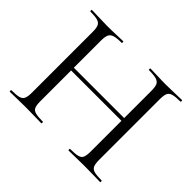

<svg xmlns="http://www.w3.org/2000/svg" viewBox="-138 -830 1035 1035"><g transform="rotate(45 379.5 -312.5)"><path d="M571 -542Q571 -571 565.1 -586Q559.2 -601 540.4 -607Q521.7 -613 483.2 -613Q480.2 -613 480.2 -619Q480.2 -625 483.2 -625Q506.8 -625 537.1 -623.5Q567.4 -622 603.8 -622Q636.6 -622 667.7 -623.5Q698.8 -625 722.4 -625Q725.4 -625 725.4 -619Q725.4 -613 722.4 -613Q685.4 -613 666.4 -607.5Q647.5 -602 641.1 -587.5Q634.8 -573 634.8 -544V-81Q634.8 -52 641.1 -37Q647.5 -22 666.4 -17Q685.4 -12 722.4 -12Q725.4 -12 725.4 -6Q725.4 0 722.4 0Q698.8 0 667.7 -1Q636.6 -2 603.8 -2Q567.4 -2 537.1 -1Q506.8 0 483.2 0Q480.2 0 480.2 -6Q480.2 -12 483.2 -12Q521.7 -12 540.4 -17Q559.2 -22 565.1 -37Q571 -52 571 -81ZM152.2 -315V-335.8H598.8V-315ZM122.6 -81V-544Q122.6 -573 116.3 -587.5Q110 -602 91.5 -607.5Q73 -613 36 -613Q33.8 -613 33.8 -619Q33.8 -625 36 -625Q60.4 -625 90.6 -623.5Q120.8 -622 153.6 -622Q190.8 -622 220.9 -623.5Q251.1 -625 275 -625Q277 -625 277 -619Q277 -613 275 -613Q237.5 -613 218.8 -607Q200 -601 193.6 -586Q187.2 -571 187.2 -542V-81Q187.2 -52 193.2 -37Q199.2 -22 218.4 -17Q237.6 -12 275 -12Q277 -12 277 -6Q277 0 275 0Q250.1 0 220.4 -1Q190.8 -2 153.6 -2Q120.8 -2 90 -1Q59.2 0 34.8 0Q32.8 0 32.8 -6Q32.8 -12 34.8 -12Q72 -12 90.9 -17Q109.8 -22 116.2 -37Q122.6 -52 122.6 -81Z"/></g></svg>

Font: Cormorant Light
Style: Regular
Weight: 300
Designer: Christian Thalmann (Catharsis Fonts)
Foundry: Catharsis Fonts
Version: Version 4.000